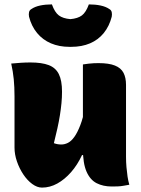

<svg xmlns="http://www.w3.org/2000/svg" viewBox="-20 -840 640 873"><path d="M118 -556Q170 -556 201.5 -544Q233 -532 247.5 -503Q262 -474 262 -423Q262 -397 259.5 -371Q257 -345 252.5 -316.5Q248 -288 241 -256.5Q234 -225 225 -189Q233 -186 241.5 -184.5Q250 -183 259 -183Q274 -183 289 -190.5Q304 -198 318 -217.5Q332 -237 345 -270.5Q358 -304 368 -356L366 -135H353Q332 -90 303 -57Q274 -24 240.5 -5.5Q207 13 171 13Q149 13 126.5 -3.5Q104 -20 86 -47Q68 -74 57 -106Q46 -138 46 -169Q46 -208 46 -246.5Q46 -285 46 -324Q46 -363 46 -401Q46 -445 42.5 -480Q39 -515 31 -551Q52 -553 74 -554.5Q96 -556 118 -556ZM428 -553Q475 -553 502.5 -542Q530 -531 541.5 -509Q553 -487 553 -454Q553 -397 553 -342.5Q553 -288 553 -234Q553 -180 553 -127Q553 -103 555 -80Q557 -57 560 -37Q563 -17 568 0Q556 2 542.5 4.5Q529 7 515.5 7.5Q502 8 488 8Q449 8 419.5 -7Q390 -22 373.5 -59.5Q357 -97 357 -162Q357 -216 357 -280Q357 -344 357 -412Q357 -480 357 -547Q370 -549 382.5 -550.5Q395 -552 406.5 -552.5Q418 -553 428 -553ZM300 -753Q334 -756 352.5 -770Q371 -784 384 -820Q413 -820 437 -815Q461 -810 477 -799Q486 -794 488 -784.5Q490 -775 488 -764Q477 -721 452 -690Q427 -659 389.5 -643Q352 -627 304 -627H296Q249 -627 211.5 -643Q174 -659 148.5 -690Q123 -721 112 -764Q110 -775 112 -784.5Q114 -794 123 -799Q139 -810 163 -815Q187 -820 216 -820Q229 -784 247.5 -770Q266 -756 300 -753Z"/></svg>

Font: Recursive Casual Black
Style: Regular
Weight: 900
Version: Version 1.047